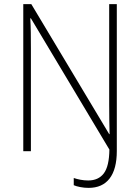

<svg xmlns="http://www.w3.org/2000/svg" viewBox="-20 -734 680 932"><path d="M410 178Q389 178 369 174Q349 170 338 165V130Q352 135 370.5 138.5Q389 142 408 142Q458 142 484 107.5Q510 73 511 -8L130 -645H127Q129 -611 129.5 -575.5Q130 -540 130 -498V0H93V-714H132L510 -83H512Q511 -118 510.5 -155.5Q510 -193 510 -227V-714H547V-1Q547 87 512 132.5Q477 178 410 178Z"/></svg>

Font: Noto Sans Arabic SemCond ExtLt
Style: Regular
Weight: 200
Width: 4
Designer: Monotype Design Team, Nadine Chahine, Nizar Qandah and Khaled Hosny
Foundry: Monotype Imaging Inc.
Version: Version 2.012; ttfautohint (v1.8.4.7-5d5b)